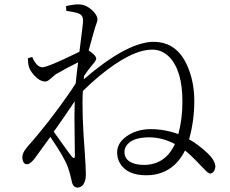

<svg xmlns="http://www.w3.org/2000/svg" viewBox="-20 -802 1040 870"><path d="M632.8 -54.7Q729.5 -55.7 772.5 -149.4Q714.8 -179.7 656.2 -179.7Q575.2 -179.7 550.8 -138.7Q543.9 -126 543.9 -113.3Q543.9 -71.3 595.7 -58.6Q613.3 -54.7 632.8 -54.7ZM319.3 -95.7Q319.3 -115.2 318.4 -170.9Q316.4 -284.2 318.4 -342.8Q262.7 -259.8 223.6 -205.1Q234.4 -189.5 257.8 -157.2Q296.9 -102.5 306.6 -90.8Q318.4 -79.1 319.3 -95.7ZM361.3 -459 359.4 -442.4Q545.9 -603.5 666 -612.3Q671.9 -612.3 676.8 -612.3Q789.1 -612.3 835.9 -486.3Q860.4 -421.9 860.4 -344.7Q860.4 -254.9 836.9 -170.9Q880.9 -145.5 920.9 -107.4Q955.1 -75.2 956.1 -45.9Q952.1 -19.5 933.6 -15.6Q923.8 -14.6 903.3 -38.1Q894.5 -46.9 890.6 -50.8Q843.8 -100.6 818.4 -120.1Q768.6 -20.5 666 -8.8Q654.3 -7.8 642.6 -7.8Q555.7 -7.8 523.4 -62.5Q510.7 -85 510.7 -111.3Q510.7 -159.2 564.5 -191.4Q607.4 -216.8 663.1 -216.8Q726.6 -216.8 788.1 -194.3Q806.6 -262.7 806.6 -341.8Q806.6 -482.4 747.1 -543.9Q713.9 -577.1 669.9 -577.1Q575.2 -577.1 430.7 -458Q391.6 -425.8 355.5 -389.6Q349.6 -293.9 365.2 -96.7Q365.2 -92.8 365.2 -90.8Q365.2 -82 367.2 -62.5Q369.1 -28.3 369.1 -14.6Q369.1 32.2 344.7 44.9Q337.9 47.9 332 47.9Q310.5 47.9 304.7 18.6Q304.7 17.6 304.7 16.6Q297.9 -14.6 288.1 -43Q273.4 -85.9 213.9 -172.9Q210.9 -177.7 208 -181.6Q159.2 -113.3 135.7 -82Q116.2 -58.6 103.5 -57.6Q85.9 -57.6 82 -80.1Q81.1 -84 81.1 -87.9Q81.1 -109.4 99.6 -130.9Q100.6 -132.8 101.6 -133.8Q201.2 -246.1 291 -376Q309.6 -402.3 323.2 -424.8Q326.2 -460 334 -519.5Q289.1 -498 233.4 -465.8Q229.5 -462.9 204.1 -441.4Q193.4 -432.6 185.5 -432.6Q157.2 -432.6 128.9 -467.8Q116.2 -483.4 111.3 -498Q106.4 -515.6 106.4 -538.1L126 -543.9Q145.5 -498 171.9 -497.1Q196.3 -497.1 339.8 -567.4Q356.4 -694.3 356.4 -708Q356.4 -730.5 341.8 -738.3Q337.9 -740.2 333 -742.2Q310.5 -749 280.3 -752.9L279.3 -774.4Q312.5 -782.2 335.9 -782.2Q373 -782.2 405.3 -748Q420.9 -729.5 421.9 -714.8Q421.9 -707 410.2 -674.8Q405.3 -660.2 401.4 -644.5Q385.7 -588.9 381.8 -573.2Q415 -551.8 416 -536.1Q416 -528.3 398.4 -507.8Q394.5 -503.9 392.6 -501Q378.9 -484.4 361.3 -459Z"/></svg>

Font: GenYoMin JP Light
Style: Regular
Weight: 300
Version: Version 1.001;PS 1;hotconv 16.6.51;makeotf.lib2.5.65220 DEVE